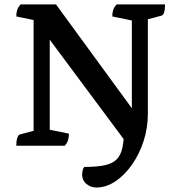

<svg xmlns="http://www.w3.org/2000/svg" viewBox="-20 -661 800 871"><path d="M417 189.7Q391.5 189.7 372.1 173.5Q352.6 157.2 352.6 131Q352.6 124.2 354.6 113.4Q356.5 102.6 361.9 96.3Q419.2 96.3 454.7 88.7Q490.2 81 509.3 61.9Q528.4 42.7 535.6 7.4Q542.8 -27.9 543.9 -83.7L559.7 -4.8L187.7 -505L205.6 -505.5V-42.2L194.9 -74.7L292.7 -54.6Q292.7 -38.9 288.9 -25.9Q285.2 -12.9 273.8 0H53.9Q53.9 -21.9 58.4 -35.4Q62.9 -48.9 69.9 -50.9L148.4 -71.8L132.4 -37.2V-596.1L151.2 -566.3L53.9 -586.4Q53.9 -603.1 57.9 -615.6Q61.9 -628.1 72.8 -641H234L597.4 -143.5L578.1 -135.5V-598.3L587.2 -566.3L489.4 -586.4Q489.4 -603.1 493.4 -615.6Q497.4 -628.1 508.9 -641H728.7Q728.7 -619.1 724.7 -605.6Q720.7 -592.1 712.7 -590.1L634.3 -569.2L650.7 -601.6V-144.2Q650.7 -80 631.2 -20.3Q611.7 39.4 578.1 86.9Q544.5 134.5 502.9 162.1Q461.2 189.7 417 189.7Z"/></svg>

Font: Pitagon Serif
Style: Regular
Weight: 400
Designer: Travis Tran
Foundry: Pitagon
Version: Version 1.000;gftools[0.9.26]